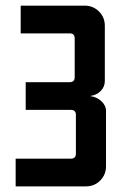

<svg xmlns="http://www.w3.org/2000/svg" viewBox="-20 -663 433 683"><path d="M53.6 -642.9H281.4Q311.4 -642.9 332.1 -622.1Q352.9 -601.4 352.9 -571.4V-375Q352.9 -354.3 338.2 -339.3Q323.6 -324.3 300 -321.4Q323.6 -318.6 340.4 -303.2Q357.1 -287.9 357.1 -267.9V-71.4Q357.1 -41.4 336.4 -20.7Q315.7 0 285.7 0H35.7V-98.6H232.1Q250 -98.6 250 -116.4V-254.3Q250 -272.1 232.1 -272.1H71.4V-370.7H227.9Q245.7 -370.7 245.7 -388.6V-526.4Q245.7 -544.3 227.9 -544.3H53.6Z"/></svg>

Font: Aire Exterior
Style: Regular
Weight: 400
Width: 4
Designer: Jayvee Enaguas (HarvettFox96)
Version: 20190503.02